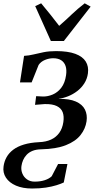

<svg xmlns="http://www.w3.org/2000/svg" viewBox="-58 -848 582 1129"><path d="M130.5 260.5Q75.5 260.5 36 243.5Q-3.5 226.5 -23 196.8Q-42.5 167 -37 130Q-33 100.5 -19 75.8Q-5 51 20.2 32Q45.5 13 83 1.8Q120.5 -9.5 171 -12Q212 -13.5 242 -27.2Q272 -41 290.5 -66.8Q309 -92.5 314.5 -130Q319.5 -163.5 310.8 -187.5Q302 -211.5 276.2 -224.2Q250.5 -237 204.5 -236L148 -231.5L154.5 -282.5L195 -280.5Q223 -280 252 -292.2Q281 -304.5 302.5 -332.2Q324 -360 330.5 -406Q335 -437 327.8 -459.2Q320.5 -481.5 302.2 -493.5Q284 -505.5 254.5 -505.5Q230.5 -505.5 206.2 -495.5Q182 -485.5 169 -466L128 -363.5H59.5L83.5 -519.5Q111.5 -521 139 -527.8Q166.5 -534.5 198.5 -541Q230.5 -547.5 272 -547.5Q341.5 -547.5 384.8 -531.5Q428 -515.5 446.2 -486.2Q464.5 -457 459 -416.5Q454.5 -384 437.8 -357.8Q421 -331.5 396.2 -312.5Q371.5 -293.5 342.8 -282Q314 -270.5 284.5 -266.5Q349.5 -268 388 -251Q426.5 -234 441.5 -203.8Q456.5 -173.5 451 -135Q444.5 -90.5 415.5 -53.8Q386.5 -17 329.8 5.5Q273 28 184 30Q154.5 30.5 133.5 39Q112.5 47.5 99 61.8Q85.5 76 78 93.2Q70.5 110.5 68 129Q65 151.5 73.5 172.5Q82 193.5 100.8 206.8Q119.5 220 145.5 220Q179.5 220 205.2 211.5Q231 203 246 188.5L283.5 116.5H338.5L317 225Q300.5 233 274 241.2Q247.5 249.5 211.8 255Q176 260.5 130.5 260.5ZM149 -812 184 -828.5Q209.5 -798.5 236.5 -764.5Q263.5 -730.5 290 -696Q328 -729 363.2 -762.8Q398.5 -796.5 440 -828.5L475 -809L317.5 -607H241Z"/></svg>

Font: Merriweather 72pt SemiBold
Style: Italic
Weight: 600
Italic angle: -7.8°
Version: Version 2.101